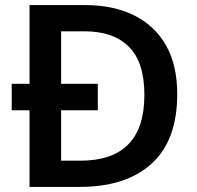

<svg xmlns="http://www.w3.org/2000/svg" viewBox="-20 -734 775 754"><path d="M315 -714Q425 -714 506 -674Q587 -634 631.5 -556.5Q676 -479 676 -364Q676 -183 575.5 -91.5Q475 0 293 0H96V-301H26V-405H96V-714ZM313 -611H220V-405H364V-301H220V-103H296Q547 -103 547 -361Q547 -490 486 -550.5Q425 -611 313 -611Z"/></svg>

Font: Noto Sans Sundanese SemiBold
Style: Regular
Weight: 600
Version: Version 2.003